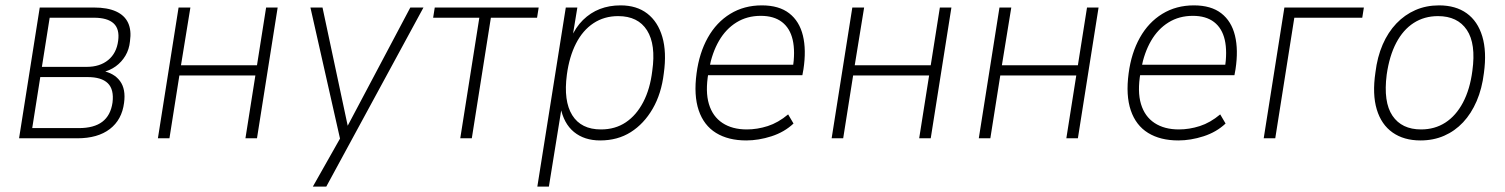

<svg xmlns="http://www.w3.org/2000/svg" viewBox="-20 -515 5606 715"><path d="M51 0 128 -487H330Q380 -487 412 -472.5Q444 -458 457 -430Q470 -402 464 -361Q461 -331 447 -307.5Q433 -284 411 -268Q389 -252 359 -245L361 -251Q405 -243 427 -213Q449 -183 442 -132Q434 -69 389 -34.5Q344 0 268 0ZM100 -38H274Q330 -38 361 -61.5Q392 -85 399 -133Q405 -182 381.5 -205Q358 -228 306 -228H130ZM136 -266H303Q352 -266 383 -291.5Q414 -317 420 -363Q426 -407 403 -428Q380 -449 330 -449H165Z M568 0 645 -487H689L654 -272H937L971 -487H1014L937 0H894L931 -234H648L611 0Z M1145 180 1253 -11 1250 18 1136 -487H1181L1278 -32H1267L1508 -487H1557L1195 180Z M1694 0 1765 -449H1593L1599 -487H1986L1980 -449H1808L1737 0Z M1981 180 2087 -487H2130L2111 -371H2105Q2123 -413 2151 -440.5Q2179 -468 2214 -481.5Q2249 -495 2291 -495Q2351 -495 2390.5 -464.5Q2430 -434 2446.5 -377.5Q2463 -321 2452 -242Q2443 -166 2410.5 -110Q2378 -54 2329 -23Q2280 8 2215 8Q2156 8 2117.5 -23.5Q2079 -55 2067 -117H2072L2024 180ZM2218 -33Q2271 -33 2310.5 -59.5Q2350 -86 2375.5 -135Q2401 -184 2409 -251Q2423 -349 2389.5 -402Q2356 -455 2282 -455Q2230 -455 2190 -428.5Q2150 -402 2125 -353Q2100 -304 2091 -237Q2078 -139 2111 -86Q2144 -33 2218 -33Z M2759 8Q2692 8 2646.5 -20Q2601 -48 2582 -104Q2563 -160 2574 -242Q2584 -318 2616 -375Q2648 -432 2699.5 -463.5Q2751 -495 2817 -495Q2881 -495 2919 -465.5Q2957 -436 2970 -382.5Q2983 -329 2972 -257L2968 -235H2601L2608 -274H2952L2932 -258Q2942 -323 2932 -366.5Q2922 -410 2892 -433Q2862 -456 2813 -456Q2762 -456 2722.5 -431.5Q2683 -407 2657.5 -363Q2632 -319 2621 -260L2618 -243Q2606 -174 2620 -127.5Q2634 -81 2670.5 -57Q2707 -33 2761 -33Q2800 -33 2839 -45.5Q2878 -58 2915 -89L2935 -55Q2901 -23 2853 -7.5Q2805 8 2759 8Z M3077 0 3154 -487H3198L3163 -272H3446L3480 -487H3523L3446 0H3403L3440 -234H3157L3120 0Z M3625 0 3702 -487H3746L3711 -272H3994L4028 -487H4071L3994 0H3951L3988 -234H3705L3668 0Z M4368 8Q4301 8 4255.5 -20Q4210 -48 4191 -104Q4172 -160 4183 -242Q4193 -318 4225 -375Q4257 -432 4308.5 -463.5Q4360 -495 4426 -495Q4490 -495 4528 -465.5Q4566 -436 4579 -382.5Q4592 -329 4581 -257L4577 -235H4210L4217 -274H4561L4541 -258Q4551 -323 4541 -366.5Q4531 -410 4501 -433Q4471 -456 4422 -456Q4371 -456 4331.5 -431.5Q4292 -407 4266.5 -363Q4241 -319 4230 -260L4227 -243Q4215 -174 4229 -127.5Q4243 -81 4279.5 -57Q4316 -33 4370 -33Q4409 -33 4448 -45.5Q4487 -58 4524 -89L4544 -55Q4510 -23 4462 -7.5Q4414 8 4368 8Z M4686 0 4763 -487H5059L5053 -449H4800L4729 0Z M5270 8Q5208 8 5166 -21.5Q5124 -51 5107 -107.5Q5090 -164 5102 -245Q5109 -303 5129 -349Q5149 -395 5180 -427.5Q5211 -460 5251 -477.5Q5291 -495 5339 -495Q5401 -495 5442 -465.5Q5483 -436 5500 -379.5Q5517 -323 5506 -243Q5499 -185 5479 -138.5Q5459 -92 5428.5 -59.5Q5398 -27 5358 -9.5Q5318 8 5270 8ZM5272 -33Q5323 -33 5362.5 -58.5Q5402 -84 5428 -133Q5454 -182 5463 -251Q5477 -352 5442.5 -403.5Q5408 -455 5335 -455Q5284 -455 5244.5 -429.5Q5205 -404 5179.5 -355.5Q5154 -307 5144 -237Q5131 -135 5165.5 -84Q5200 -33 5272 -33Z"/></svg>

Font: Nunito Sans 10pt SemiCondensed ExtraLight
Style: Italic
Weight: 250
Width: 4
Italic angle: -9°
Designer: Vernon Adams
Foundry: Vernon Adams
Version: Version 3.101;gftools[0.9.27]